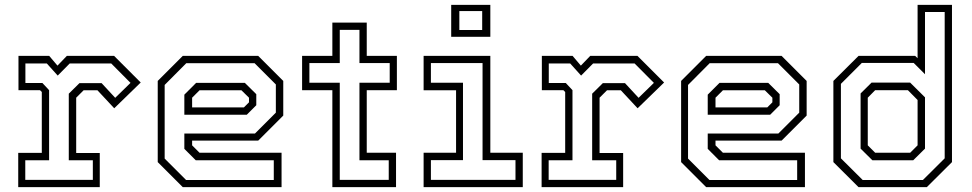

<svg xmlns="http://www.w3.org/2000/svg" viewBox="-20 -770 4000 790"><path d="M55 0V-141H152V-391.5L144.5 -399H56V-540H182.5L216.5 -500L255 -540H449.5L559 -430.5L450 -324.5L381 -398.5H324L293.5 -368V-140.5H390.5V0ZM84 -30H362V-110.5H263V-384.5L307 -428H398L454 -367.5L517 -429L437.5 -509H267L217.5 -459L172.5 -509H84.5V-428.5H154.5L182 -399V-110.5H84Z M1042.5 -540 1145.5 -437V-294.5L1042.5 -191.5H770.5V-172L801 -141.5H1138.5V0H732L629 -103V-437L732 -540ZM987.5 -429 1034.5 -382.5V-337L995.5 -298H738.5V-380.5L787 -429ZM1027.5 -510H746.5L657.5 -420.5V-117.5L745.5 -29.5H1106.5V-110.5H785.5L738.5 -157.5V-220.5H1029L1115 -306.5V-422.5ZM973.5 -398.5H801L770.5 -368V-328H983.5L1004.5 -349V-368Z M1347.5 0V-399H1223V-540H1347.5V-677H1489V-540H1613V-399H1489V-141.5H1609.5V0ZM1378 -30H1579.5V-110.5H1459V-429.5H1583.5V-510.5H1459V-647H1378V-510.5H1253V-429.5H1378Z M1836.5 -618.5V-750H1997.5V-618.5ZM1870 -646.5H1964V-724.5H1870ZM1723 0V-141.5H1856.5V-398.5H1723V-540H1997.5V-141.5H2131V0ZM1753 -30H2101V-111H1965.5V-510.5H1753V-429.5H1885V-111H1753Z M2208.5 0V-141H2305.5V-391.5L2298 -399H2209.5V-540H2336L2370 -500L2408.5 -540H2603L2712.5 -430.5L2603.5 -324.5L2534.5 -398.5H2477.5L2447 -368V-140.5H2544V0ZM2237.5 -30H2515.5V-110.5H2416.5V-384.5L2460.5 -428H2551.5L2607.5 -367.5L2670.5 -429L2591 -509H2420.5L2371 -459L2326 -509H2238V-428.5H2308L2335.5 -399V-110.5H2237.5Z M3196 -540 3299 -437V-294.5L3196 -191.5H2924V-172L2954.5 -141.5H3292V0H2885.5L2782.5 -103V-437L2885.5 -540ZM3141 -429 3188 -382.5V-337L3149 -298H2892V-380.5L2940.5 -429ZM3181 -510H2900L2811 -420.5V-117.5L2899 -29.5H3260V-110.5H2939L2892 -157.5V-220.5H3182.5L3268.5 -306.5V-422.5ZM3127 -398.5H2954.5L2924 -368V-328H3137L3158 -349V-368Z M3793.5 0H3512.5L3409 -103V-437L3512.5 -540H3745.5L3755.5 -530.5V-750H3897V-103ZM3737.5 -110.5H3569.5L3521 -158.5V-385.5L3566 -430H3725L3786 -369.5V-158.5ZM3725 -141.5 3755.5 -172V-358.5L3715.5 -399H3581L3550.5 -368V-172L3581 -141.5ZM3777.5 -29.5 3867 -118.5V-720.5H3786V-464.5L3739.5 -511H3526L3440 -425V-118.5L3529.5 -29.5Z"/></svg>

Font: Tourney Light
Style: Regular
Weight: 300
Version: Version 1.015